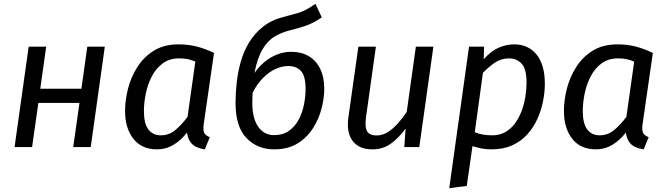

<svg xmlns="http://www.w3.org/2000/svg" viewBox="-20 -772 3500 1008"><path d="M456.3 0H364.4L397.3 -231.7H181.4L148.5 0H56.5L130.5 -527.1H222.5L191.5 -306.3H407.4L438.4 -527.1H530.3Z M918 -539.1Q969 -539.1 1013.7 -527.6Q1058.4 -516.1 1103.5 -494L1049.6 -120.5Q1045.6 -92.5 1051 -77Q1056.5 -61.6 1081.5 -51.6L1055.2 12Q1029.1 8.1 1009 -1.4Q989 -11 977.4 -29.5Q965.8 -48 961.7 -76Q930.8 -36 891.3 -11.9Q851.8 12.1 804.7 12.1Q723.7 12.1 680.1 -43.5Q636.6 -99 636.6 -190.1Q636.6 -244.1 651.6 -304.6Q666.7 -365.2 700.2 -418.7Q733.7 -472.2 787.3 -505.7Q840.9 -539.1 918 -539.1ZM919.9 -465.5Q870.1 -465.5 834.7 -439.6Q799.3 -413.6 777.4 -371.7Q755.5 -329.8 745.6 -281.4Q735.6 -233 735.6 -189.1Q735.6 -123.3 759 -92.4Q782.4 -61.6 824.2 -61.6Q867.9 -61.6 900.8 -89.5Q933.7 -117.3 964.5 -158.2L1005.5 -448.6Q984.6 -457.6 965.2 -461.6Q945.8 -465.5 919.9 -465.5Z M1509.3 -500Q1561.3 -500 1600.3 -477.5Q1639.2 -455 1660.7 -411.4Q1682.3 -367.9 1682.3 -304.9Q1682.3 -256.8 1668.2 -202.3Q1654.2 -147.8 1623.2 -98.9Q1592.1 -49.9 1542.1 -18.9Q1492 12.1 1419 12.1Q1330.8 12.1 1273.7 -47.5Q1216.6 -107.2 1216.6 -231.2Q1216.6 -282.2 1222.6 -337.6Q1228.6 -393.1 1244.1 -448.1Q1259.6 -503.1 1288.6 -550.6Q1317.7 -598.1 1363.2 -633.6Q1408.7 -669 1475.8 -685Q1514.9 -695.1 1540.5 -702.6Q1566 -710.1 1587.6 -721.6Q1609.1 -733.1 1636.1 -752.1L1669.4 -680.7Q1648.3 -666.6 1627.2 -655.1Q1606.1 -643.6 1577.6 -634.1Q1549.1 -624.5 1505.1 -613.6Q1460.1 -602.6 1422.7 -580.7Q1385.3 -558.7 1358.4 -513.4Q1331.5 -468 1315.6 -388.3Q1337.6 -420.2 1367.5 -445.7Q1397.5 -471.1 1433.9 -485.5Q1470.3 -500 1509.3 -500ZM1418.1 -62.6Q1465.9 -62.6 1498.2 -86Q1530.5 -109.5 1549.4 -146.4Q1568.4 -183.3 1576.3 -225.2Q1584.3 -267.1 1584.3 -305Q1584.3 -372.6 1560.4 -399Q1536.5 -425.4 1493.7 -425.4Q1459.9 -425.4 1425.5 -409.5Q1391.2 -393.6 1360.9 -362.7Q1330.5 -331.9 1306.6 -286.2Q1305.6 -270.1 1305.1 -257Q1304.6 -243.9 1304.6 -232.7Q1304.6 -151.1 1335.4 -106.9Q1366.3 -62.6 1418.1 -62.6Z M1935.5 12.1Q1865.4 12.1 1831.9 -31.5Q1798.5 -75 1808.5 -152L1861.5 -527.1H1953.5L1901.5 -156.3Q1894.6 -102.5 1908 -81.6Q1921.4 -60.8 1956.2 -60.8Q1989 -60.8 2017.3 -79.2Q2045.7 -97.6 2070.5 -125.9Q2095.4 -154.3 2115.3 -184.2L2163.3 -527.1H2255.3L2181.3 0H2102.4L2109.4 -96.7Q2072.4 -46.8 2031.4 -17.4Q1990.4 12.1 1935.5 12.1Z M2430.5 204 2338.5 216.1 2442.5 -527.1H2521.4L2519.4 -461.2Q2560.4 -506.1 2599.9 -522.6Q2639.4 -539.1 2679.4 -539.1Q2753.5 -539.1 2797 -485.6Q2840.4 -432.1 2840.4 -332.1Q2840.4 -288.1 2830.9 -240.1Q2821.4 -192.1 2800.9 -147Q2780.4 -102 2747.9 -66Q2715.4 -30 2668.9 -8.9Q2622.4 12.1 2560.4 12.1Q2533.3 12.1 2509.3 7.6Q2485.3 3.1 2460.5 -4.9ZM2565.1 -61.6Q2604 -61.6 2633.9 -79Q2663.7 -96.5 2684.7 -125.5Q2705.6 -154.4 2719 -190.8Q2732.5 -227.2 2738.4 -265.7Q2744.4 -304.1 2744.4 -339Q2744.4 -409.8 2718.5 -437.6Q2692.7 -465.5 2652.9 -465.5Q2610.1 -465.5 2577.2 -442.6Q2544.3 -419.7 2515.4 -389.7L2472.5 -77.5Q2497.4 -68.6 2517.3 -65.1Q2537.3 -61.6 2565.1 -61.6Z M3222 -539.1Q3273 -539.1 3317.7 -527.6Q3362.4 -516.1 3407.5 -494L3353.6 -120.5Q3349.6 -92.5 3355 -77Q3360.5 -61.6 3385.5 -51.6L3359.2 12Q3333.1 8.1 3313 -1.4Q3293 -11 3281.4 -29.5Q3269.8 -48 3265.7 -76Q3234.8 -36 3195.3 -11.9Q3155.8 12.1 3108.7 12.1Q3027.7 12.1 2984.1 -43.5Q2940.6 -99 2940.6 -190.1Q2940.6 -244.1 2955.6 -304.6Q2970.7 -365.2 3004.2 -418.7Q3037.7 -472.2 3091.3 -505.7Q3144.9 -539.1 3222 -539.1ZM3223.9 -465.5Q3174.1 -465.5 3138.7 -439.6Q3103.3 -413.6 3081.4 -371.7Q3059.5 -329.8 3049.6 -281.4Q3039.6 -233 3039.6 -189.1Q3039.6 -123.3 3063 -92.4Q3086.4 -61.6 3128.2 -61.6Q3171.9 -61.6 3204.8 -89.5Q3237.7 -117.3 3268.5 -158.2L3309.5 -448.6Q3288.6 -457.6 3269.2 -461.6Q3249.8 -465.5 3223.9 -465.5Z"/></svg>

Font: Fira Sans Variable
Style: Italic
Weight: 397
Italic angle: -8°
Designer: Carrois Corporate & Edenspiekermann AG
Foundry: Carrois Corporate GbR & Edenspiekermann AG
Version: Version 4.202